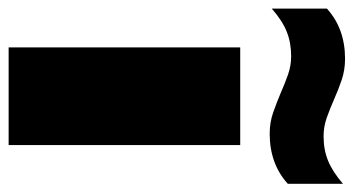

<svg xmlns="http://www.w3.org/2000/svg" viewBox="-246 -628 839 456"><g transform="rotate(90 174.0 -399.5)"><path d="M58 0V-550H290V0ZM263 -620Q236 -620 212 -628.5Q188 -637 165.5 -646.5Q144 -656 122.8 -663.5Q101.5 -671 79 -671Q47 -671 20.8 -660.5Q-5.5 -650 -34 -625V-756Q13.5 -799 85 -799Q112 -799 136 -790.8Q160 -782.5 182.5 -772.5Q204 -763 225.2 -755.5Q246.5 -748 269 -748Q301.5 -748 327.5 -758.8Q353.5 -769.5 382 -794V-663Q334.5 -620 263 -620Z"/></g></svg>

Font: Encode Sans Expanded Expanded Black
Style: Regular
Weight: 900
Width: 7
Designer: Multiple Designers
Foundry: Impallari Type
Version: Version 3.000; ttfautohint (v1.8.3) -l 8 -r 50 -G 200 -x 14 